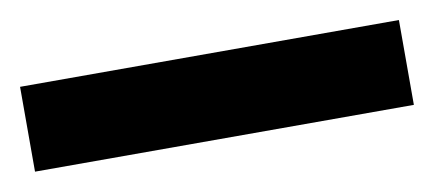

<svg xmlns="http://www.w3.org/2000/svg" viewBox="-28 -61 503 222"><g transform="rotate(-10 223.0 50.0)"><path d="M445.3 0V99.6H0.5V0Z"/></g></svg>

Font: Roboto SemiBold
Style: Regular
Weight: 600
Designer: Christian Robertson
Foundry: Google
Version: Version 3.009; 2024